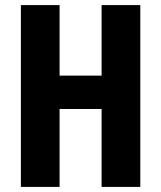

<svg xmlns="http://www.w3.org/2000/svg" viewBox="-20 -734 633 754"><path d="M62 0V-714H214V-437H379V-714H531V0H379V-306H214V0Z"/></svg>

Font: Noto Sans ExtraCondensed ExtraBold
Style: Regular
Weight: 800
Width: 2
Designer: Monotype Design Team
Foundry: Monotype Imaging Inc.
Version: Version 2.013; ttfautohint (v1.8.4.7-5d5b)